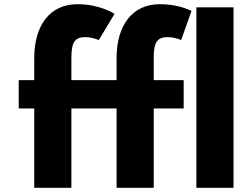

<svg xmlns="http://www.w3.org/2000/svg" viewBox="-20 -895 1202 915"><path d="M143.2 -513H69.2V-378H143.2V0H320.2V-378H535.6V0H712.6V-378H855.3V-513H712.6V-617C712.6 -688 724.7 -718 779.1 -718C814.2 -718 843.2 -704 843.2 -704L892.8 -843C863.8 -857 811.8 -875 741.6 -875C608.6 -875 536.6 -772 535.6 -622V-513H320.2V-617C320.2 -688 332.3 -718 386.7 -718C421.8 -718 450.8 -704 450.8 -704L525.9 -829C525.9 -829 458.1 -875 349.2 -875C216.2 -875 144.2 -772 143.2 -622ZM915.8 0H1092.8V-860H915.8Z"/></svg>

Font: Hussar
Style: BdSuprExt
Weight: 700
Foundry: Cannot Into Space Fonts
Version: Version 2.00